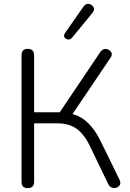

<svg xmlns="http://www.w3.org/2000/svg" viewBox="-20 -964 668 990"><path d="M351 -769Q342 -759 330 -760.5Q318 -762 312.5 -771.5Q307 -781 315 -793L409 -928Q422 -947 438 -944Q454 -941 462 -927.5Q470 -914 457 -898ZM123 6Q91 6 91 -27V-678Q91 -712 123 -712Q156 -712 156 -678V-385H288L496 -694Q508 -713 525.5 -711.5Q543 -710 552.5 -696.5Q562 -683 549 -665L354 -376Q399 -364 434 -330Q469 -296 496 -242L596 -38Q606 -18 594.5 -5.5Q583 7 565.5 5.5Q548 4 538 -15L445 -208Q414 -273 374.5 -300.5Q335 -328 278 -328H156V-27Q156 6 123 6Z"/></svg>

Font: Chiron GoRound TC L
Style: Regular
Weight: 300
Designer: Ryoko NISHIZUKA 西塚涼子 (kana, bopomofo & ideographs); Paul D. Hunt (Latin, Greek & Cyrillic); Sandoll Communications 산돌커뮤니
Foundry: Adobe
Version: Version 1.000;hotconv 1.1.1;makeotfexe 2.6.0